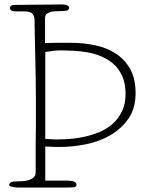

<svg xmlns="http://www.w3.org/2000/svg" viewBox="-20 -841 649 861"><path d="M63 -28Q92 -28 107.5 -33Q123 -38 130.5 -45Q138 -52 139 -59.5Q140 -67 140 -72Q140 -112 140 -140Q140 -168 140 -190Q140 -212 140.5 -232Q141 -252 141 -274.5Q141 -297 141 -325.5Q141 -354 141 -395Q141 -443 140 -494.5Q139 -546 138 -594Q137 -642 136 -683Q135 -724 135 -750Q135 -766 126.5 -778Q118 -790 86 -790H52Q35 -790 29.5 -795Q24 -800 24 -805Q24 -810 29 -814.5Q34 -819 52 -819Q69 -819 97.5 -819.5Q126 -820 156 -820Q186 -820 212 -820.5Q238 -821 250 -821Q254 -821 260.5 -821Q267 -821 273.5 -819.5Q280 -818 285 -815Q290 -812 290 -806Q290 -795 276 -793Q262 -791 248 -791Q239 -791 227.5 -790.5Q216 -790 206 -787Q196 -784 189 -778Q182 -772 182 -760V-648Q206 -649 233 -649Q260 -649 297 -649Q358 -649 411 -637Q464 -625 503.5 -598Q543 -571 565.5 -528Q588 -485 588 -423Q588 -355 556 -309Q524 -263 474.5 -234.5Q425 -206 365 -194Q305 -182 249 -182Q240 -182 229 -182Q218 -182 207 -183Q195 -183 183 -184V-31H280Q323 -31 323 -13Q323 -3 312.5 -1.5Q302 0 278 0H82Q74 0 63.5 0Q53 0 43.5 -1.5Q34 -3 27.5 -5Q21 -7 21 -12Q21 -17 27.5 -22.5Q34 -28 63 -28ZM255 -615Q236 -615 218 -613Q200 -611 183 -608V-218Q192 -217 203 -217Q212 -216 223.5 -216Q235 -216 248 -216Q265 -216 293.5 -218Q322 -220 355 -227Q388 -234 421.5 -247Q455 -260 482 -283Q509 -306 526 -339.5Q543 -373 543 -420Q543 -467 528 -500Q513 -533 488.5 -554.5Q464 -576 433.5 -588.5Q403 -601 371 -606.5Q339 -612 308.5 -613.5Q278 -615 255 -615Z"/></svg>

Font: Life Savers
Style: Regular
Weight: 400
Version: Version 2.001; ttfautohint (v0.93) -l 8 -r 50 -G 200 -x 14 -